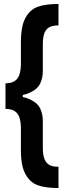

<svg xmlns="http://www.w3.org/2000/svg" viewBox="-20 -823 328 977"><path d="M86.4 -500.4V-609.4Q86.4 -690.8 109.9 -732.8Q133.3 -774.7 172.7 -788.7Q212.1 -802.7 277.6 -802.7V-693.7Q246.5 -693.7 229.5 -683.7Q212.4 -673.6 205.1 -652.4Q197.9 -631.1 197.9 -595.6V-461.8Q197.9 -422.8 182.5 -394.2Q167.1 -365.6 124.8 -348.5Q82.5 -331.3 8 -331.3V-399.2Q36.2 -399.2 53.3 -409.7Q70.5 -420.1 78.5 -442.5Q86.4 -464.9 86.4 -500.4ZM86.4 -58.5V-168.2Q86.4 -204 78.5 -226.1Q70.5 -248.3 53.3 -258.5Q36.2 -268.8 8 -268.8V-337.6Q83.1 -337.6 125.1 -320.5Q167.1 -303.3 182.5 -274.7Q197.9 -246.2 197.9 -206.6V-73.3Q197.9 -38.4 205.1 -16.9Q212.4 4.7 229.5 15.2Q246.5 25.8 277.6 25.8V133.8Q212.1 133.8 172.7 119.8Q133.3 105.8 109.9 63.8Q86.4 21.8 86.4 -58.5ZM8 -399.2H95.8V-268.8H8Z"/></svg>

Font: Pretendard GOV Variable
Style: Regular
Weight: 400
Designer: Base glyphs from Inter by Rasmus Andersson; Hangul glyphs from Noto Sans CJK(Source Han Sans) by Jang Soo-young and Kang
Foundry: Kil Hyung-jin
Version: Version 1.307;Glyphs 3.2 (3192)